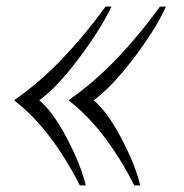

<svg xmlns="http://www.w3.org/2000/svg" viewBox="-20 -548 557 582"><path d="M99 -244Q140 -210 182.5 -129.5Q225 -49 240 14H222Q135 -157 24 -243V-245Q101 -299 168 -369Q235 -439 300 -528H318Q285 -459 219 -371Q153 -283 99 -244ZM264 -244Q305 -210 347.5 -129.5Q390 -49 405 14H387Q300 -157 189 -243V-245Q266 -299 333 -369Q400 -439 465 -528H483Q453 -461 386 -372.5Q319 -284 264 -244Z"/></svg>

Font: Playfair Display
Style: Italic
Weight: 400
Italic angle: -14°
Designer: Claus Eggers Sørensen
Foundry: Claus Eggers Sørensen
Version: Version 1.200; ttfautohint (v1.6)